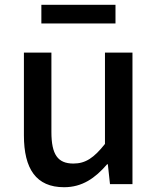

<svg xmlns="http://www.w3.org/2000/svg" viewBox="-20 -770 660 803"><path d="M248 13C324 13 378 -25 428 -83H431L440 0H534V-550H419V-168C373 -110 338 -86 287 -86C222 -86 195 -123 195 -218V-550H80V-204C80 -64 131 13 248 13ZM153 -672H463V-750H153Z"/></svg>

Font: Genne Gothic Medium
Style: Regular
Weight: 500
Designer: Ryoko NISHIZUKA (kana & ideographs); Paul D. Hunt (Latin, Greek & Cyrillic); Wenlong ZHANG (bopomofo); Sandoll Communica
Foundry: Adobe Systems Incorporated
Version: Version 1.004;PS 1.004;hotconv 16.6.51;makeotf.lib2.5.65220